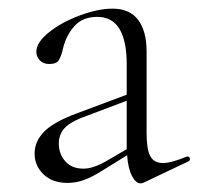

<svg xmlns="http://www.w3.org/2000/svg" viewBox="-20 -416 459 444"><path d="M414 -54Q418 -54 419 -49.5Q420 -45 416 -43L313 6Q309 8 305 8Q294 8 285 -9.5Q276 -27 274 -57L219 -23Q194 -7 175 0Q156 7 136 7Q101 7 80.5 -13Q60 -33 60 -61Q60 -89 82 -111.5Q104 -134 158 -154L273 -197V-267Q273 -377 205 -377Q171 -377 152 -355.5Q133 -334 126 -305Q122 -287 116.5 -277.5Q111 -268 94 -268Q80 -268 72 -276.5Q64 -285 64 -296Q64 -318 93.5 -341.5Q123 -365 165 -380.5Q207 -396 240 -396Q280 -396 299.5 -370Q319 -344 319 -297V-108Q319 -71 327.5 -55Q336 -39 357 -39Q376 -39 412 -54ZM273 -71V-74V-183L167 -143Q138 -131 127 -117Q116 -103 116 -84Q116 -60 131 -43Q146 -26 173 -26Q195 -26 225 -43Z"/></svg>

Font: Cormorant Garamond Light
Style: Regular
Weight: 300
Designer: Christian Thalmann (Catharsis Fonts)
Version: Version 3.000